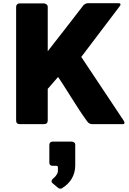

<svg xmlns="http://www.w3.org/2000/svg" viewBox="-20 -763 793 1180"><path d="M79.1 -720.7Q79.1 -729.5 85 -736.3Q90.8 -742.2 101.6 -742.2Q150.4 -742.2 249 -742.2Q256.8 -742.2 265.6 -736.3Q273.4 -730.5 273.4 -720.7Q273.4 -629.9 273.4 -448.2Q328.1 -517.6 380.9 -585.9Q432.6 -654.3 487.3 -723.6Q492.2 -732.4 501 -737.3Q509.8 -743.2 518.6 -743.2Q582 -743.2 709 -743.2Q720.7 -743.2 720.7 -735.4Q720.7 -730.5 714.8 -723.6Q636.7 -620.1 479.5 -413.1Q544.9 -315.4 740.2 -21.5Q745.1 -12.7 745.1 -7.8Q745.1 0 734.4 0Q671.9 0 545.9 0Q537.1 0 528.3 -4.9Q520.5 -9.8 514.6 -18.6Q488.3 -54.7 466.8 -87.9Q445.3 -120.1 424.8 -153.3Q404.3 -185.5 382.8 -219.7Q362.3 -252.9 336.9 -290Q315.4 -265.6 273.4 -216.8Q273.4 -168 273.4 -22.5Q273.4 0 249 0Q200.2 0 101.6 0Q79.1 0 79.1 -22.5Q79.1 -254.9 79.1 -720.7ZM283.2 127Q283.2 118.2 289.1 112.3Q293.9 107.4 303.7 107.4Q342.8 107.4 421.9 107.4Q428.7 107.4 435.5 112.3Q442.4 117.2 442.4 127Q442.4 168.9 442.4 254.9Q442.4 297.9 420.9 335Q399.4 371.1 358.4 395.5Q357.4 396.5 351.6 396.5Q345.7 396.5 341.8 394.5Q338.9 392.6 335.9 390.6Q325.2 381.8 304.7 364.3Q299.8 360.4 297.9 357.4Q296.9 353.5 296.9 349.6Q296.9 343.8 302.7 337.9Q308.6 332 316.4 325.2Q323.2 318.4 329.1 308.6Q335.9 298.8 335.9 284.2Q335.9 278.3 335.9 264.6Q335.9 257.8 327.1 255.9Q319.3 255.9 301.8 255.9Q283.2 254.9 283.2 236.3Q283.2 199.2 283.2 127Z"/></svg>

Font: Cocogoose
Style: Regular
Weight: 400
Designer: Cosimo Lorenzo Pancini
Version: Version 1.000